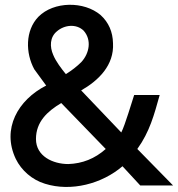

<svg xmlns="http://www.w3.org/2000/svg" viewBox="-20 -766 732 790"><path d="M484 -82 557 -3H692L545 -153C596 -224 614 -293 637 -375H532C523 -349 495 -252 479 -221L314 -394C386 -435 450 -498 445 -588C444 -635 427 -674 394 -704C326 -762 201 -761 138 -697C83 -640 85 -547 121 -481L170 -414C54 -355 -14 -236 45 -112C68 -65 112 -26 165 -10C273 24 400 -10 484 -82ZM128 -194C128 -265 175 -308 232 -342L415 -153C370 -113 319 -93 261 -91C198 -91 128 -123 128 -194ZM199 -540C184 -574 185 -613 214 -637C245 -664 294 -669 324 -640C358 -602 348 -547 315 -511C296 -492 275 -476 251 -461C233 -483 210 -513 199 -540Z"/></svg>

Font: Bithumb Trading Sans Semibold
Style: Regular
Weight: 600
Designer: HamHyungwon
Foundry: Bithumb
Version: Version 1.100;Glyphs 3.1.2 (3151)